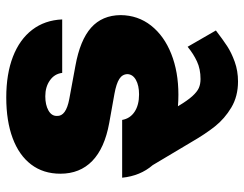

<svg xmlns="http://www.w3.org/2000/svg" viewBox="-103 -474 776 610"><g transform="rotate(-90 285.0 -169.0)"><path d="M284.2 -413.1Q256.8 -413.1 239 -403.1Q221.2 -393.1 221.7 -376Q220.2 -347.2 275.4 -336.9L380.9 -317.4Q462.4 -302.7 502 -267.6Q541.5 -232.4 542 -173.8Q541.5 -118.7 508.8 -77.1Q476.1 -35.6 418.9 -12.9Q361.8 9.8 289.1 9.8Q270 9.8 252.4 8.3Q270.5 38.6 284.4 54Q298.3 69.3 310.5 74.7Q322.8 80.1 338.9 80.1Q370.6 80.1 394.8 68.8Q418.9 57.6 441.4 39.1L493.2 128.9Q464.4 150.9 443.6 164.6Q422.9 178.2 393.8 188.7Q364.7 199.2 331.1 199.2Q284.2 199.2 248.5 178Q212.9 156.7 188.5 126Q164.1 95.2 139.6 52.7L65.4 -71.8Q31.2 -111.3 25.4 -168.9H209Q213.4 -143.6 234.9 -129.4Q256.3 -115.2 290 -115.2Q318.4 -115.2 336.2 -125.2Q354 -135.3 354.5 -152.3Q354 -168.5 339.1 -178Q324.2 -187.5 292 -193.4L199.2 -210Q119.1 -224.6 78.6 -263.9Q38.1 -303.2 38.1 -365.2Q38.1 -419.4 67.4 -458Q96.7 -496.6 151.1 -516.8Q205.6 -537.1 280.3 -537.1Q355 -537.1 409.9 -515.9Q464.8 -494.6 495.4 -454.6Q525.9 -414.6 528.3 -359.4H358.4Q355.5 -383.8 334.7 -398.4Q314 -413.1 284.2 -413.1Z"/></g></svg>

Font: Pretendard Std Black
Style: Regular
Weight: 900
Designer: Base glyphs from Inter by Rasmus Andersson; Hangeul glyphs from Noto Sans CJK(Source Han Sans) by Jang Soo-young and Kan
Foundry: Kil Hyung-jin
Version: Version 1.309